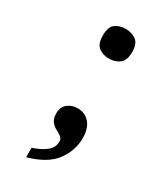

<svg xmlns="http://www.w3.org/2000/svg" viewBox="-178 -609 701 830"><g transform="rotate(30 172.5 -194.0)"><path d="M196 -394Q165 -394 144 -410Q123 -426 123 -468Q123 -511 144 -526.5Q165 -542 196 -542Q225 -542 247 -526.5Q269 -511 269 -468Q269 -426 247 -410Q225 -394 196 -394ZM99 154V107Q145 91 167.5 71.5Q190 52 190 24Q190 9 179 1Q168 -7 153.5 -14.5Q139 -22 128 -36Q117 -50 117 -76Q117 -108 138 -124.5Q159 -141 187 -141Q224 -141 247 -114.5Q270 -88 270 -40Q270 23 231 75.5Q192 128 99 154Z"/></g></svg>

Font: Noto Serif Bengali
Style: Bold
Weight: 700
Designer: Juan Bruce, Universal Thirst, Indian Type Foundry and the Monotype Design Team.
Foundry: Monotype Imaging Inc.
Version: Version 2.003; ttfautohint (v1.8.4.7-5d5b)